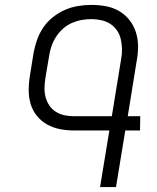

<svg xmlns="http://www.w3.org/2000/svg" viewBox="-20 -763 640 783"><path d="M388 0 426 -231H282Q252 -231 224 -236.5Q196 -242 172 -255.5Q148 -269 130.5 -290.5Q113 -312 105 -339Q97 -366 97 -395Q97 -424 102 -454L117 -548Q122 -575 131.5 -601.5Q141 -628 157 -651.5Q173 -675 196.5 -693.5Q220 -712 245.5 -723Q271 -734 298.5 -738.5Q326 -743 353 -743Q383 -743 412.5 -737.5Q442 -732 466.5 -717.5Q491 -703 508.5 -680.5Q526 -658 534.5 -630.5Q543 -603 543 -573Q543 -543 537 -512L501 -289H552L551 -231H491L453 0ZM282 -289H436L474 -522Q478 -543 477.5 -563.5Q477 -584 472.5 -603.5Q468 -623 457 -639Q446 -655 430 -665.5Q414 -676 393.5 -680.5Q373 -685 353 -685Q333 -685 313 -681.5Q293 -678 273.5 -669.5Q254 -661 238 -647Q222 -633 210 -615Q198 -597 191 -577.5Q184 -558 181 -539L165 -444Q162 -424 161.5 -404.5Q161 -385 166 -366.5Q171 -348 181.5 -332.5Q192 -317 208 -307Q224 -297 243 -293Q262 -289 282 -289Z"/></svg>

Font: Iosevka Light Extended
Style: Italic
Weight: 300
Width: 7
Italic angle: -9°
Monospace: yes
Designer: Belleve Invis
Foundry: Belleve Invis
Version: Version 32.5.0; ttfautohint (v1.8.4)